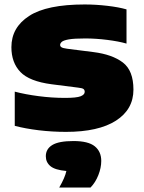

<svg xmlns="http://www.w3.org/2000/svg" viewBox="-20 -579 644 859"><path d="M275 11Q213.5 11 153.5 3.8Q93.5 -3.5 46 -16V-169Q93.5 -156.5 153 -148.8Q212.5 -141 271 -141Q322 -141 340.5 -148.2Q359 -155.5 359 -168Q359 -176.5 353.5 -180.8Q348 -185 329 -187L211 -202Q111.5 -215 71.2 -257Q31 -299 31 -368Q31 -456 110 -507.5Q189 -559 359 -559Q408.5 -559 460 -553Q511.5 -547 546 -537V-384Q511.5 -394 460.2 -400.5Q409 -407 361 -407Q312 -407 288 -402.8Q264 -398.5 256.5 -391.8Q249 -385 249 -378Q249 -371.5 255.2 -367.5Q261.5 -363.5 280 -361L398 -346Q482 -335.5 529.5 -299.5Q577 -263.5 577 -178Q577 -89.5 498.8 -39.2Q420.5 11 275 11ZM245 260Q270.5 216 277 186Q226 181.5 205.5 164.2Q185 147 185 120Q185 87.5 214 69.8Q243 52 309 52Q375 52 404 75.5Q433 99 433 141Q433 171.5 420 204.5Q407 237.5 385 260Z"/></svg>

Font: Encode Sans Exp Black
Style: Regular
Weight: 900
Width: 7
Designer: Multiple Designers
Foundry: Impallari Type
Version: Version 3.002; ttfautohint (v1.8.3) -l 8 -r 50 -G 200 -x 14 